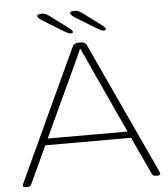

<svg xmlns="http://www.w3.org/2000/svg" viewBox="-58 -916 851 970"><g transform="rotate(-5 367.5 -431.0)"><path d="M34 2Q19 2 19 -7Q19 -9 20 -12Q21 -15 22 -17L332 -686Q339 -702 362 -702H373Q396 -702 403 -686L713 -17Q714 -15 715 -12Q716 -9 716 -7Q716 2 701 2H696Q686 2 681.5 0Q677 -2 673 -10L585 -200H150L62 -10Q58 -2 54 0Q50 2 39 2ZM313 -552 165 -233H570L423 -552Q410 -581 396.5 -611Q383 -641 369 -670H367Q354 -641 340.5 -611Q327 -581 313 -552ZM327 -752Q319 -752 309 -757.5Q299 -763 282 -773L191 -829Q180 -836 173 -842Q166 -848 166 -854Q166 -864 192 -864Q203 -864 211.5 -859.5Q220 -855 239 -841L316 -783Q339 -766 339 -759Q339 -752 327 -752ZM494 -752Q486 -752 476 -757.5Q466 -763 449 -773L358 -829Q347 -836 340 -842Q333 -848 333 -854Q333 -864 359 -864Q370 -864 378.5 -859.5Q387 -855 406 -841L483 -783Q506 -766 506 -759Q506 -752 494 -752Z"/></g></svg>

Font: Asap Expanded Thin
Style: Regular
Weight: 100
Width: 7
Designer: Pablo Cosgaya
Foundry: Omnibus-Type
Version: Version 3.001; ttfautohint (v1.8.4.7-5d5b)